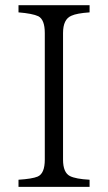

<svg xmlns="http://www.w3.org/2000/svg" viewBox="-20 -735 419 745"><path d="M327.6 -9.8H51.8V-37.6Q105 -41 126 -49.8Q153.8 -61.5 153.8 -115.7V-606.9Q153.8 -658.7 128.9 -671.9Q106 -682.6 51.8 -687V-714.8H327.6V-687Q277.8 -683.6 256.8 -673.8Q224.6 -660.2 224.6 -606.9V-115.7Q224.6 -65.4 251.5 -51.8Q273.9 -40.5 327.6 -37.6Z"/></svg>

Font: I.MingCP
Style: Regular
Weight: 400
Designer: I.Font Project
Version: Version 8.000; Sep 06, 2022